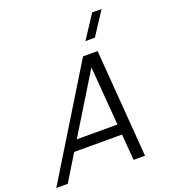

<svg xmlns="http://www.w3.org/2000/svg" viewBox="-276 -1084 1077 1207"><g transform="rotate(-20 262.0 -480.0)"><path d="M543.6 -960H480.6L379.6 -805H442.6ZM408.4 0H484.9L429.8 -720H332.3L-108.6 0H-32.1L74.6 -174.5H394.6ZM117.1 -243.5 358.1 -637 389.1 -243.5Z"/></g></svg>

Font: Manrope
Style: RegularItalic
Weight: 400
Italic angle: -15°
Designer: Mikhail Sharanda
Foundry: Mikhail Sharanda
Version: Version 4.502;hotconv 1.0.109;makeotfexe 2.5.65596